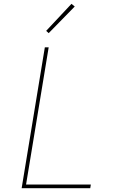

<svg xmlns="http://www.w3.org/2000/svg" viewBox="-20 -982 640 1002"><path d="M93 0 214 -735H234L116 -19H454L451 0ZM234 -809 221 -821 353 -962 370 -948Z"/></svg>

Font: Iosevka Thin Extended
Style: Italic
Weight: 100
Width: 7
Italic angle: -9°
Monospace: yes
Designer: Belleve Invis
Foundry: Belleve Invis
Version: Version 32.5.0; ttfautohint (v1.8.4)